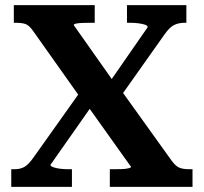

<svg xmlns="http://www.w3.org/2000/svg" viewBox="-20 -730 795 750"><path d="M34 -641V-710H350V-641H334Q319 -641 303.5 -640.5Q288 -640 278 -638Q268 -636 268 -632L433 -398L442 -393L650 -103Q666 -81 680.5 -75Q695 -69 719 -69H732V0H409V-69H425Q440 -69 455.5 -69.5Q471 -70 481.5 -72.5Q492 -75 492 -78L311 -332L302 -337L110 -608Q94 -631 80 -636Q66 -641 41 -641ZM24 0V-69H37Q60 -69 76 -78.5Q92 -88 111 -115L305 -388L358 -344L177 -86Q177 -81 187.5 -77Q198 -73 214 -71Q230 -69 245 -69H261V0ZM449 -350 401 -399 557 -624Q557 -630 546.5 -633.5Q536 -637 520.5 -639Q505 -641 489 -641H476V-710H708V-641H701Q677 -641 659.5 -632Q642 -623 623 -596Z"/></svg>

Font: Roboto Serif SemiBold
Style: Regular
Weight: 600
Designer: Greg Gazdowicz
Foundry: Commercial Type
Version: Version 1.008